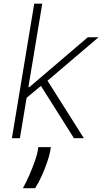

<svg xmlns="http://www.w3.org/2000/svg" viewBox="-20 -747 553 1038"><path d="M44.4 0 165.1 -727.3H208.5L133.5 -275.9H138.8L454.5 -545.5H512.8L236.9 -310.7L433.2 0H379.6L201.3 -282.7L123.9 -218.4L87.7 0ZM255 48.3 251.4 70.7Q246.1 97.3 234 132.6Q221.9 168 205.3 204.5Q188.6 241.1 169.7 270.6H103.7Q121.8 238.6 138.8 199.2Q155.9 159.8 168.3 124.3Q180.8 88.8 184.3 68.2L186.8 48.3Z"/></svg>

Font: Inter UI Extra Light
Style: Italic
Weight: 200
Italic angle: -9.39999°
Designer: Rasmus Andersson
Foundry: rsms
Version: 3.2;8d6f07862